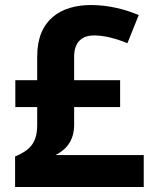

<svg xmlns="http://www.w3.org/2000/svg" viewBox="-20 -744 612 764"><path d="M342 -724C224 -724 128 -667 128 -520V-425H41V-318H128V-247C128 -171 95 -145 40 -121V0H552V-127H201C236 -145 275 -177 275 -248V-318H458V-425H275V-519C275 -581 311 -603 354 -603C395 -603 441 -591 487 -572L532 -684C480 -706 414 -724 342 -724Z"/></svg>

Font: Noto Kufi Arabic
Style: Bold
Weight: 700
Designer: Monotype Design Team, David Williams, Khaled Hosny
Foundry: Google LLC
Version: Version 2.109